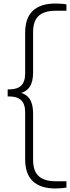

<svg xmlns="http://www.w3.org/2000/svg" viewBox="-20 -838 396 1088"><path d="M294 230Q209.5 230 166 188.8Q122.5 147.5 122.5 64.5V-200.5Q122.5 -249 100 -270.2Q77.5 -291.5 33 -291.5H23.5V-331.5H33Q77.5 -331.5 100 -353Q122.5 -374.5 122.5 -422V-652.5Q122.5 -735.5 166 -776.8Q209.5 -818 294 -818Q311.5 -818 328.2 -816.8Q345 -815.5 356.5 -813V-777H294.5Q231 -777 199.2 -748.2Q167.5 -719.5 167.5 -655V-427Q167.5 -374.5 148.2 -345.8Q129 -317 88 -308V-315Q129 -306 148.2 -277Q167.5 -248 167.5 -195.5V67Q167.5 131 199.2 160Q231 189 294.5 189H356.5V225Q345 227 328.2 228.5Q311.5 230 294 230Z"/></svg>

Font: Encode Sans Condensed Thin ExtraLight
Style: Regular
Weight: 250
Version: Version 3.002